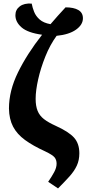

<svg xmlns="http://www.w3.org/2000/svg" viewBox="-20 -831 483 1072"><path d="M304 221 249 184Q269 155 282.5 130Q296 105 296 83Q296 62 285 48Q274 34 232 14Q164 -17 119.5 -49.5Q75 -82 53 -124Q31 -166 30 -225Q30 -324 80.5 -427Q131 -530 215 -637Q135 -648 100.5 -678Q66 -708 66 -746Q66 -777 90.5 -795.5Q115 -814 157 -811Q161 -789 170.5 -765Q180 -741 201.5 -722Q223 -703 262 -696Q282 -719 303 -743Q324 -767 346 -790Q392 -790 417.5 -775Q443 -760 443 -729Q443 -693 404.5 -665.5Q366 -638 296 -631Q259 -580 233 -515Q207 -450 193 -387.5Q179 -325 179 -279Q179 -239 190 -212Q201 -185 225.5 -166Q250 -147 290 -129Q363 -96 393 -63Q423 -30 423 25Q423 63 409 93.5Q395 124 368 154Q341 184 304 221Z"/></svg>

Font: Noto Serif ExtraCondensed ExtraBold
Style: Regular
Weight: 800
Width: 2
Designer: Monotype Design Team
Foundry: Monotype Imaging Inc.
Version: Version 2.013; ttfautohint (v1.8.4.7-5d5b)